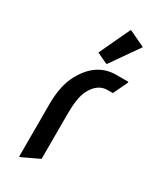

<svg xmlns="http://www.w3.org/2000/svg" viewBox="-200 -828 753 911"><g transform="rotate(30 177.0 -373.0)"><path d="M73.2 19.5V-268.6Q73.2 -370.1 108.4 -434.1Q169.4 -546.9 278.8 -546.9H344.7V-542L307.6 -463.9H278.8Q223.1 -463.9 190.9 -399.4Q170.9 -358.9 170.9 -268.6V-24.4L78.1 19.5ZM231 -764.6H235.8L321.8 -723.6L213.9 -569.3H209L151.9 -596.2Z"/></g></svg>

Font: Nova Oval
Style: Book
Weight: 400
Version: Version 2.000